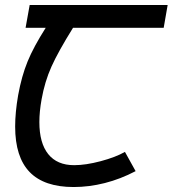

<svg xmlns="http://www.w3.org/2000/svg" viewBox="-20 -745 695 773"><path d="M41 -235.5Q41 -292 53 -361.5Q67 -438.5 91 -497.2Q115 -556 164 -633H83L99.5 -725H655L639 -633H274Q214.5 -537.5 187.2 -476.8Q160 -416 147.5 -345.5Q138.5 -295.5 138.5 -253.5Q138.5 -169 174.2 -124.5Q210 -80 278.5 -80Q325 -80 385.2 -96Q445.5 -112 483 -133.5L526 -56Q465 -24 401.8 -8Q338.5 8 276.5 8Q158 8 99.5 -52.2Q41 -112.5 41 -235.5Z"/></svg>

Font: JuliaMono SemiBoldItalic
Style: Regular
Weight: 600
Italic angle: -9°
Monospace: yes
Designer: cormullion
Foundry: corm
Version: Version 0.049; ttfautohint (v1.8.4)